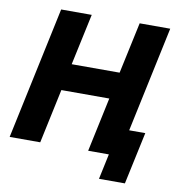

<svg xmlns="http://www.w3.org/2000/svg" viewBox="-91 -794 956 1014"><g transform="rotate(10 387.5 -287.0)"><path d="M155 -710H319L260 -435H517L576 -710H740L589 0H425L487 -291H230L168 0H4ZM507 136 536 0H425L456 -144H706L646 136Z"/></g></svg>

Font: Raleway ExtraBold
Style: Italic
Weight: 800
Italic angle: -12°
Designer: Matt McInerney, Pablo Impallari, Rodrigo Fuenzalida
Foundry: Matt McInerney, Pablo Impallari, Rodrigo Fuenzalida
Version: Version 4.026